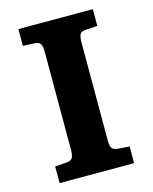

<svg xmlns="http://www.w3.org/2000/svg" viewBox="-107 -772 671 843"><g transform="rotate(-15 228.0 -350.0)"><path d="M58.5 0V-76L111.5 -79.5Q131 -81 137.7 -91.8Q144.5 -102.5 144.5 -130V-573.5Q144.5 -598 138.2 -609.2Q132 -620.5 108 -621.5L58.5 -624V-700H397V-624L343.5 -620.5Q324.5 -619.5 317.8 -609.2Q311 -599 311 -570V-126.5Q311 -101.5 317.3 -91.5Q323.5 -81.5 345.5 -79.5L397 -76V0Z"/></g></svg>

Font: Literata Variable Black
Style: Regular
Weight: 900
Designer: Latin by Veronika Burian and Jose Scaglione. Greek by Irene Vlachou. Cyrillic by Vera Evstafieva.
Foundry: TypeTogether
Version: Version 3.021